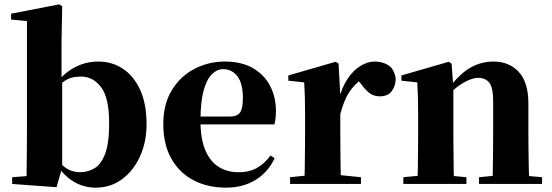

<svg xmlns="http://www.w3.org/2000/svg" viewBox="-20 -846 2539 883"><path d="M36 0V-31L102 -36Q103 -66 103 -102Q103 -138 103.5 -174Q104 -210 104 -238V-749L31 -756V-783L253 -826L266 -817L263 -656V-479L266 -469V-78V-76L240 15ZM420 17Q366 17 320 -10Q274 -37 239 -91H228L249 -104Q274 -76 298 -65Q322 -54 349 -54Q384 -54 414.5 -72Q445 -90 463.5 -139Q482 -188 482 -279Q482 -396 445 -445Q408 -494 352 -494Q333 -494 314 -490Q295 -486 273 -471Q251 -456 221 -423L207 -452H230Q272 -509 323 -536Q374 -563 432 -563Q495 -563 545 -530Q595 -497 624.5 -433Q654 -369 654 -275Q654 -193 624 -127Q594 -61 541.5 -22Q489 17 420 17Z M1019 17Q935 17 870 -17Q805 -51 768 -116.5Q731 -182 731 -275Q731 -368 771 -432.5Q811 -497 875.5 -530Q940 -563 1013 -563Q1091 -563 1143.5 -532.5Q1196 -502 1222.5 -450.5Q1249 -399 1249 -335Q1249 -301 1242 -274H800V-310H1037Q1072 -310 1084.5 -329.5Q1097 -349 1097 -395Q1097 -462 1072 -495Q1047 -528 1006 -528Q978 -528 954 -504Q930 -480 916 -428Q902 -376 902 -290Q902 -207 924.5 -154.5Q947 -102 986.5 -78Q1026 -54 1076 -54Q1129 -54 1164 -75Q1199 -96 1224 -131L1243 -118Q1212 -53 1154.5 -18Q1097 17 1019 17Z M1314 0V-31L1421 -42H1531L1640 -31V0ZM1379 0Q1381 -26 1381.5 -68.5Q1382 -111 1382.5 -157Q1383 -203 1383 -238V-321Q1383 -371 1382 -401Q1381 -431 1379 -467L1306 -475V-499L1524 -562L1537 -553L1545 -409V-408V-238Q1545 -203 1545.5 -157Q1546 -111 1546.5 -68.5Q1547 -26 1548 0ZM1545 -321 1506 -386H1538Q1552 -444 1578.5 -483.5Q1605 -523 1638 -543Q1671 -563 1703 -563Q1739 -563 1766 -546Q1793 -529 1800 -484Q1799 -450 1781.5 -426.5Q1764 -403 1726 -403Q1698 -403 1678 -419Q1658 -435 1638 -463L1615 -492L1647 -484Q1609 -458 1585 -420.5Q1561 -383 1545 -321Z M1835 0V-31L1939 -41H2018L2125 -31V0ZM1899 0Q1901 -26 1901.5 -68.5Q1902 -111 1902.5 -157Q1903 -203 1903 -238V-321Q1903 -370 1902 -400.5Q1901 -431 1899 -467L1826 -475V-499L2044 -562L2057 -553L2065 -441V-438V-238Q2065 -203 2065.5 -157Q2066 -111 2066.5 -68.5Q2067 -26 2068 0ZM2183 0V-31L2285 -41H2363L2473 -31V0ZM2245 0Q2246 -26 2246.5 -68Q2247 -110 2247.5 -156Q2248 -202 2248 -238V-383Q2248 -441 2231 -464.5Q2214 -488 2179 -488Q2150 -488 2108 -463.5Q2066 -439 2025 -389L2022 -436H2040Q2097 -510 2146 -536.5Q2195 -563 2250 -563Q2321 -563 2365.5 -515.5Q2410 -468 2410 -370V-238Q2410 -202 2410.5 -156Q2411 -110 2412 -68Q2413 -26 2414 0Z"/></svg>

Font: Noto Serif SC ExtraLight Black
Style: Regular
Weight: 900
Version: Version 2.002-H1;hotconv 1.1.0;makeotfexe 2.6.0